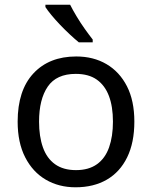

<svg xmlns="http://www.w3.org/2000/svg" viewBox="-20 -786 645 816"><path d="M551 -269Q551 -180 520.5 -117.5Q490 -55 434 -22.5Q378 10 301 10Q230 10 174.5 -22.5Q119 -55 87 -117.5Q55 -180 55 -269Q55 -402 122 -474Q189 -546 304 -546Q377 -546 432.5 -513.5Q488 -481 519.5 -419.5Q551 -358 551 -269ZM146 -269Q146 -206 162.5 -159.5Q179 -113 214 -88Q249 -63 303 -63Q357 -63 392 -88Q427 -113 443.5 -159.5Q460 -206 460 -269Q460 -333 443 -378Q426 -423 391.5 -447.5Q357 -472 302 -472Q220 -472 183 -418Q146 -364 146 -269ZM278 -766Q289 -744 305.5 -716.5Q322 -689 340.5 -663Q359 -637 374 -618V-606H315Q298 -620 277 -639.5Q256 -659 235.5 -680.5Q215 -702 198.5 -722Q182 -742 173 -756V-766Z"/></svg>

Font: Noto Sans Thaana
Style: Regular
Weight: 400
Designer: Monotype Design Team
Foundry: Monotype Imaging Inc.
Version: Version 2.001